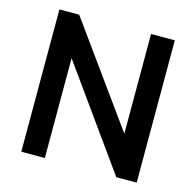

<svg xmlns="http://www.w3.org/2000/svg" viewBox="-105 -828 956 937"><g transform="rotate(15 373.0 -359.5)"><path d="M82 0V-719H182L561 -193H545V-719H665V0H562L187 -524H201V0Z"/></g></svg>

Font: Nunitoga
Style: Bold
Weight: 700
Designer: Vernon Adams
Foundry: Vernon Adams
Version: Version 1.0